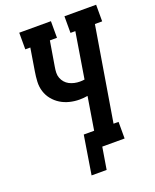

<svg xmlns="http://www.w3.org/2000/svg" viewBox="-157 -825 842 1042"><g transform="rotate(-20 264.0 -304.0)"><path d="M188 127 224 -96H284L315 -286Q304 -284 292 -283Q280 -282 268 -282Q239 -282 211 -289Q183 -296 159.5 -310.5Q136 -325 118.5 -346.5Q101 -368 92.5 -395Q84 -422 85.5 -451.5Q87 -481 92 -510L113 -639H84V-735H267V-639H226L202 -495Q199 -478 198.5 -462Q198 -446 203.5 -431.5Q209 -417 219 -405.5Q229 -394 242.5 -387Q256 -380 271.5 -376.5Q287 -373 303 -373Q310 -373 316.5 -373.5Q323 -374 330 -375L373 -639H345V-735H528V-639H486L396 -96H425V0H296L275 127Z"/></g></svg>

Font: Iosevka Slab Oblique
Style: Bold
Weight: 700
Italic angle: -9°
Monospace: yes
Designer: Belleve Invis
Foundry: Belleve Invis
Version: Version 11.1.1; ttfautohint (v1.8.3)